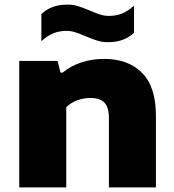

<svg xmlns="http://www.w3.org/2000/svg" viewBox="-20 -813 756 833"><path d="M63.5 -548.5H230L242.5 -498H252Q285.5 -526.5 332.2 -542Q379 -557.5 431.5 -557.5Q536 -557.5 596.2 -497Q656.5 -436.5 656.5 -310.5V0H452.5V-299.5Q452.5 -348 432.8 -368Q413 -388 372.5 -388Q342.5 -388 314.5 -377.5Q286.5 -367 267.5 -348V0H63.5ZM352 -655.5Q324 -667.5 306 -673.2Q288 -679 268.5 -679Q237 -679 211.8 -668.8Q186.5 -658.5 159.5 -634.5V-752Q182.5 -773.5 210 -783.2Q237.5 -793 273.5 -793Q297 -793 318.2 -786.5Q339.5 -780 369 -767.5Q397 -755.5 415 -749.8Q433 -744 452.5 -744Q484 -744 509.2 -754.2Q534.5 -764.5 561.5 -788.5V-671Q538.5 -649.5 511 -639.8Q483.5 -630 447.5 -630Q424 -630 402.8 -636.5Q381.5 -643 352 -655.5Z"/></svg>

Font: Encode Sans Expanded ExtraBold
Style: Regular
Weight: 800
Width: 7
Designer: Multiple Designers
Foundry: Impallari Type
Version: Version 2.000